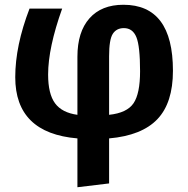

<svg xmlns="http://www.w3.org/2000/svg" viewBox="-20 -566 790 806"><path d="M706 -269Q706 -134 640.5 -65.5Q575 3 438 15V204L305 220V15Q44 -7 44 -242Q44 -374 104 -530H241Q182 -365 182 -253Q182 -172 211 -132.5Q240 -93 305 -84V-328Q305 -432 355.5 -489Q406 -546 498 -546Q706 -546 706 -269ZM438 -84Q513 -92 540.5 -132.5Q568 -173 568 -267Q568 -372 552.5 -410Q537 -448 500 -448Q469 -448 453.5 -424Q438 -400 438 -330Z"/></svg>

Font: Fira Sans SemiBold
Style: Regular
Weight: 600
Designer: bBox Type GmbH & Carrois Corporate GbR & Edenspiekermann AG
Foundry: bBox Type GmbH & Carrois Corporate GbR & Edenspiekermann AG
Version: Version 4.301;PS 004.301;hotconv 1.0.88;makeotf.lib2.5.64775